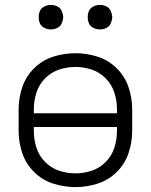

<svg xmlns="http://www.w3.org/2000/svg" viewBox="-20 -755 615 783"><path d="M188 -635Q174 -635 161.5 -641Q149 -647 143 -659Q138 -670 138 -681V-689Q138 -700 143 -711Q149 -723 161.5 -729Q174 -735 188 -735Q201 -735 213.5 -729Q226 -723 231.5 -710.5Q237 -698 238 -685Q237 -672 231.5 -659.5Q226 -647 213.5 -641Q201 -635 188 -635ZM388 -635Q374 -635 361.5 -641Q349 -647 343 -659Q338 -670 338 -681V-689Q338 -700 343 -711Q349 -723 361.5 -729Q374 -735 388 -735Q401 -735 413.5 -729Q426 -723 431.5 -710.5Q437 -698 438 -685Q437 -672 431.5 -659.5Q426 -647 413.5 -641Q401 -635 388 -635ZM288 8Q242 8 197.5 -6Q153 -20 119.5 -53Q86 -86 71 -130Q56 -174 56 -220V-310Q56 -356 71 -400Q86 -444 119.5 -477Q153 -510 197.5 -524Q242 -538 288 -538Q333 -538 377.5 -524Q422 -510 455.5 -477Q489 -444 504 -400Q519 -356 519 -310V-220Q519 -174 504 -130Q489 -86 455.5 -53Q422 -20 377.5 -6Q333 8 288 8ZM288 -48Q322 -48 354.5 -59Q387 -70 411.5 -95Q436 -120 446.5 -153Q457 -186 457 -220V-237H118V-220Q118 -186 128.5 -153Q139 -120 163.5 -95Q188 -70 220.5 -59Q253 -48 288 -48ZM118 -293H457V-310Q457 -344 446.5 -377Q436 -410 411.5 -435Q387 -460 354.5 -471Q322 -482 288 -482Q253 -482 220.5 -471Q188 -460 163.5 -435Q139 -410 128.5 -377Q118 -344 118 -310Z"/></svg>

Font: Jozsika Light
Style: Regular
Weight: 300
Monospace: yes
Designer: Belleve Invis
Foundry: Belleve Invis
Version: 2.1.0